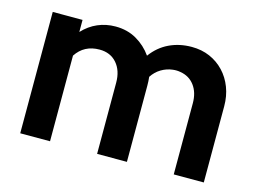

<svg xmlns="http://www.w3.org/2000/svg" viewBox="-77 -653 1046 784"><g transform="rotate(15 446.0 -261.0)"><path d="M60 0V-513H186V-462Q214 -492 249 -507Q284 -522 324 -522Q374 -522 413 -499.5Q452 -477 478 -440Q508 -481 551 -501.5Q594 -522 646 -522Q688 -522 722.5 -507Q757 -492 782.5 -465Q808 -438 822 -401.5Q836 -365 836 -322V0H709V-301Q709 -346 687 -375.5Q665 -405 627 -411Q612 -414 595 -412Q569 -409 546.5 -395.5Q524 -382 509 -359Q510 -350 510.5 -340.5Q511 -331 511 -322V0H385V-301Q385 -352 358 -383Q331 -414 285 -414Q220 -414 186 -362V0Z"/></g></svg>

Font: Rosa Sans SemiBold
Style: Regular
Weight: 600
Designer: Pentagram / MCKL
Foundry: Pentagram / MCKL
Version: Version 1.005;September 16, 2019;FontCreator 11.5.0.2425 64-